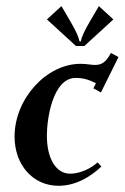

<svg xmlns="http://www.w3.org/2000/svg" viewBox="-20 -596 403 621"><path d="M225.6 -447.3H252.9L346.7 -533.2L299.8 -576.2L273.4 -531.2C252.7 -496.1 244.1 -476.6 241.2 -461.9H237.3C234.4 -476.6 225.8 -496.1 205.1 -531.2L178.7 -576.2L131.8 -533.2ZM27.1 -154.1C27.1 -63.7 85.7 4.9 169.2 4.9C223.4 4.9 271 -22.5 307.9 -57.4L295.7 -70.8C272.7 -49.8 237.3 -34.2 207 -34.2C161.1 -34.2 131.6 -83 131.6 -157.7C131.6 -211.4 150.4 -344 225.1 -344C251 -344 269.3 -337.2 290.3 -326.9L282 -310.3L306.4 -296.9L363.3 -411.6L338.6 -424.6C322.3 -392.8 306.4 -386 287.8 -386C281 -386 274.2 -386.7 267.1 -387.7C259 -388.7 250.5 -389.6 240.5 -389.6C130.1 -389.6 27.1 -276.6 27.1 -154.1Z"/></svg>

Font: RisaltypS01
Style: Medium
Weight: 500
Italic angle: -9°
Designer: gluk
Foundry: gluk
Version: Version 0.24